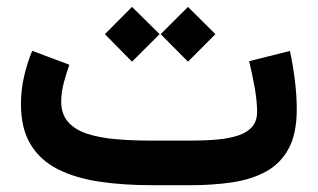

<svg xmlns="http://www.w3.org/2000/svg" viewBox="-20 -545 935 565"><path d="M540.5 0Q606 0 662.6 -8.3Q719.2 -16.6 762.1 -39.8Q805.1 -63 829.2 -107.3Q853.3 -151.6 853.3 -223.7Q853.3 -262.2 848 -306.5Q842.7 -350.7 833.2 -395.1L713.2 -365Q722.2 -327.9 729.4 -287.6Q736.6 -247.2 736.6 -215.9Q736.6 -188.9 722.2 -172.1Q707.8 -155.3 681.7 -146.6Q655.6 -137.8 620 -134.5Q584.5 -131.2 541.7 -131.2H427.4Q370.5 -131.2 321.9 -135.3Q273.3 -139.5 237.1 -151.2Q200.9 -162.9 180.5 -186Q160.1 -209 160.1 -246.7Q160.1 -273.3 168 -302.5Q176 -331.7 184.1 -354.5L74.7 -395.4Q60.5 -361 51.1 -321.2Q41.7 -281.3 41.7 -239Q41.7 -167.3 69.5 -120.8Q97.4 -74.4 148.6 -47.9Q199.9 -21.5 270.7 -10.7Q341.4 0 427.4 0ZM533.2 -524.7 452.8 -444.5 533.2 -363.5 613.8 -444.5ZM368.5 -524.7 288.7 -444.5 368.5 -363.5 449.7 -444.5Z"/></svg>

Font: Vazirmatn NL
Style: Regular
Weight: 400
Designer: Saber Rastikerdar
Foundry: Saber Rastikerdar
Version: Version 33.003